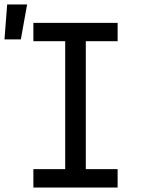

<svg xmlns="http://www.w3.org/2000/svg" viewBox="-63 -837 631 857"><path d="M86 0V-82H228V-653H86V-735H462V-653H320V-82H462V0ZM-43 -661 -31 -817H58L30 -661Z"/></svg>

Font: Iosevka Semi-Condensed Medium
Style: Regular
Weight: 500
Monospace: yes
Designer: Belleve Invis
Foundry: Belleve Invis
Version: Version 27.3.5